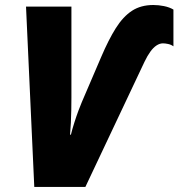

<svg xmlns="http://www.w3.org/2000/svg" viewBox="-20 -740 707 760"><path d="M115.7 0 83 -713.9H262.7V-353Q262.7 -331.1 262.2 -304.9Q261.7 -278.8 260.5 -253.4Q259.3 -228 257.3 -207H260.7Q266.1 -229 274.2 -254.4Q282.2 -279.8 290.5 -302Q298.8 -324.2 303.7 -335.4L380.4 -514.2Q409.7 -583 438.5 -628.7Q467.3 -674.3 502.4 -697.3Q537.6 -720.2 586.9 -720.2Q607.9 -720.2 629.4 -715.8Q650.9 -711.4 666.5 -702.1V-556.6Q657.2 -563.5 645.5 -565.9Q633.8 -568.4 625 -568.4Q612.3 -568.4 599.6 -560.1Q586.9 -551.8 575.2 -535.6Q563.5 -519.5 551.8 -495.1L317.9 0Z"/></svg>

Font: Open Sans SemiCondensed ExtraBold
Style: Italic
Weight: 800
Width: 4
Italic angle: -12°
Designer: Monotype Design Team
Foundry: Monotype Imaging Inc.
Version: Version 3.003